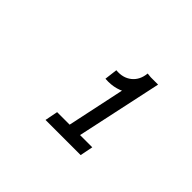

<svg xmlns="http://www.w3.org/2000/svg" viewBox="-92 -1030 784 784"><g transform="rotate(45 300.0 -637.5)"><path d="M277 -715 284 -771Q325 -767 352.5 -789Q380 -811 384 -852L443 -846Q435 -783 389 -746.5Q343 -710 277 -715ZM223 -423 234 -479H437L426 -423ZM297 -435 385 -850H446L357 -435Z"/></g></svg>

Font: Victor Mono Thin Light
Style: Italic
Weight: 300
Italic angle: -12°
Monospace: yes
Version: Version 1.561;gftools[0.9.30]